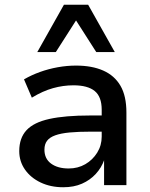

<svg xmlns="http://www.w3.org/2000/svg" viewBox="-20 -779 631 808"><path d="M246 9Q193 9 151 -11Q109 -31 85 -65.5Q61 -100 61 -143Q61 -198 91.5 -231Q122 -264 188 -278.5Q254 -293 359 -293H424V-225H364Q310 -225 273 -221.5Q236 -218 212.5 -209.5Q189 -201 178 -186.5Q167 -172 167 -149Q167 -111 195 -90.5Q223 -70 269 -70Q308 -70 339 -88Q370 -106 389 -136.5Q408 -167 408 -204V-317Q408 -372 378.5 -396Q349 -420 289 -420Q246 -420 203 -408Q160 -396 114 -368L81 -445Q112 -463 148 -476Q184 -489 223 -496Q262 -503 300 -503Q367 -503 414.5 -482Q462 -461 487 -418Q512 -375 512 -305V0H418V-107H419Q407 -73 383 -47Q359 -21 325 -6Q291 9 246 9ZM137 -560 249 -759H351L463 -560H385L300 -693L215 -560Z"/></svg>

Font: Nunito Sans 9pt SemiBold
Style: Regular
Weight: 600
Version: Version 3.101;gftools[0.9.27]